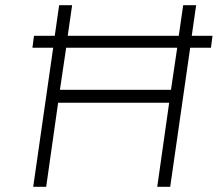

<svg xmlns="http://www.w3.org/2000/svg" viewBox="-20 -720 839 740"><path d="M211 -374H639L663 -536H235ZM632 -324H204L158 0H108L185 -536H105L111 -582H191L208 -700H258L241 -582H669L686 -700H736L719 -582H799L793 -536H713L636 0H586Z"/></svg>

Font: Lexend ExtLt
Style: Italic
Weight: 250
Italic angle: -8.13011°
Designer: Bonnie Shaver-Troup, Thomas Jockin
Foundry: Lexend
Version: Version 1.007